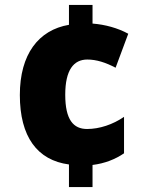

<svg xmlns="http://www.w3.org/2000/svg" viewBox="-20 -744 593 774"><path d="M353 -649V-724H258V-644C135 -623 60 -525 60 -361C60 -193 130 -98 258 -81V10H353V-79C402 -85 445 -102 480 -126V-273C435 -242 381 -224 331 -224C276 -224 243 -261 243 -362C243 -462 277 -504 332 -504C369 -504 406 -492 446 -471L497 -608C455 -631 404 -645 353 -649Z"/></svg>

Font: Noto Sans Gujarati UI SemiCondensed Black
Style: Regular
Weight: 900
Width: 4
Designer: Jelle Bosma - Monotype Design Team, Universal Thirst
Foundry: Monotype Imaging Inc.
Version: Version 2.106